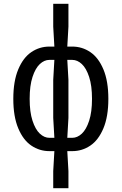

<svg xmlns="http://www.w3.org/2000/svg" viewBox="-20 -790 640 1010"><path d="M260 110 266 5H240Q188 5 145 -24Q102 -53 76 -115Q50 -177 50 -270Q50 -363 76 -425Q102 -487 145 -516Q188 -545 240 -545H266L260 -650V-770H340V-650L334 -545H360Q412 -545 455 -516Q498 -487 524 -425Q550 -363 550 -270Q550 -177 524 -115Q498 -53 455 -24Q412 5 360 5H334L340 110V200H260ZM240 -65H266L260 -170V-370L266 -475H240Q213 -475 189.5 -453Q166 -431 151 -385Q136 -339 136 -270Q136 -201 151 -155Q166 -109 189.5 -87Q213 -65 240 -65ZM360 -65Q387 -65 410.5 -87Q434 -109 449 -155Q464 -201 464 -270Q464 -339 449 -385Q434 -431 410.5 -453Q387 -475 360 -475H334L340 -370V-170L334 -65Z"/></svg>

Font: Sligoil Micro
Style: Regular
Weight: 400
Designer: Ariel Martín Pérez
Foundry: Igor Stepanchenko
Version: Version 1.001